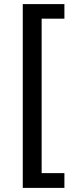

<svg xmlns="http://www.w3.org/2000/svg" viewBox="-20 -755 353 936"><path d="M91 161V-735H294V-664H183V89H294V161Z"/></svg>

Font: Archivo SemiExpanded Medium
Style: Regular
Weight: 500
Width: 6
Designer: Hector Gatti
Foundry: Omnibus-Type
Version: Version 2.001; ttfautohint (v1.8.3)